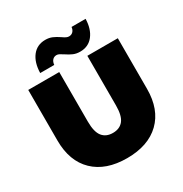

<svg xmlns="http://www.w3.org/2000/svg" viewBox="-211 -1090 1207 1266"><g transform="rotate(-30 392.0 -457.0)"><path d="M51 -315V-700H287V-322Q287 -244 314.5 -209.5Q342 -175 394 -175Q446 -175 473.5 -209.5Q501 -244 501 -322V-700H733V-315Q733 -158 643 -71Q553 16 392 16Q231 16 141 -71Q51 -158 51 -315ZM375 -784Q358 -795 347.5 -800.5Q337 -806 327 -806Q308 -806 296 -793Q284 -780 282 -757H175Q177 -837 213.5 -883.5Q250 -930 313 -930Q342 -930 365 -920Q388 -910 413 -893Q430 -881 440.5 -876Q451 -871 461 -871Q480 -871 492 -883.5Q504 -896 506 -917H613Q611 -840 574.5 -793.5Q538 -747 475 -747Q446 -747 423 -757Q400 -767 375 -784Z"/></g></svg>

Font: CMG Sans Black
Style: Regular
Weight: 900
Designer: Julieta Ulanovsky
Foundry: Julieta Ulanovsky
Version: Version 7.200